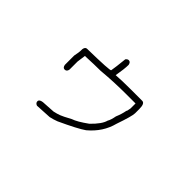

<svg xmlns="http://www.w3.org/2000/svg" viewBox="-95 -730 1189 1189"><g transform="rotate(45 500.0 -135.0)"><path d="M486.3 -435.5Q502 -435.5 505.9 -414.1Q505.9 -378.9 494.1 -312.5Q546.4 -316.4 625 -316.4H722.7Q746.1 -316.4 746.1 -267.6V-230.5Q746.1 -205.1 710.9 -103.5Q686.5 -8.8 605.5 58.6Q564 87.9 441.4 144.5Q416 154.3 388.7 160.2L283.2 166Q265.6 159.7 265.6 144.5Q265.6 123 316.4 123Q374 119.1 378.9 119.1H380.9Q408.2 113.3 427.7 105.5Q440.9 101.1 494.1 72.3Q529.8 60.5 591.8 15.6Q648.4 -39.1 658.2 -78.1Q668.9 -95.2 675.8 -132.8Q691.4 -169.4 697.3 -203.1Q700.7 -203.1 705.1 -232.4V-275.4H627Q513.2 -275.4 410.2 -265.6Q357.4 -265.6 275.4 -261.7L267.6 -205.1V-134.8Q264.2 -113.3 246.1 -113.3Q230.5 -113.3 226.6 -134.8V-216.8Q234.4 -249.5 234.4 -279.3V-281.2Q238.3 -302.7 253.9 -302.7Q453.1 -306.2 453.1 -314.5Q459 -346.7 466.8 -423.8Q475.6 -435.5 486.3 -435.5Z"/></g></svg>

Font: CEF Fonts CJK
Style: Regular
Weight: 400
Designer: PartyBoss (派对大魔王)
Version: Release 2.25